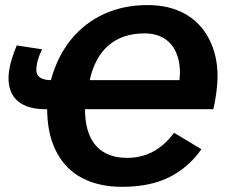

<svg xmlns="http://www.w3.org/2000/svg" viewBox="-20 -718 899 748"><path d="M311 -292.5 311.5 -275.9Q315.4 -190.4 357.2 -146.7Q398.9 -103 475.6 -103Q530.8 -103 576.4 -127.4Q622.1 -151.9 658.2 -200.7L764.6 -136.7Q714.8 -65.4 639.6 -27.8Q564.5 9.8 455.6 9.8Q365.2 9.8 300.3 -24.4Q237.8 -56.6 202.4 -121.6Q167 -186.5 164.1 -276.4L163.6 -292.5H156.7Q87.9 -292.5 50.5 -323.2Q13.2 -354 13.2 -413.6Q13.2 -464.8 45.4 -541L144 -525.9Q121.6 -481 121.6 -443.4Q122.6 -412.6 163.1 -406.7L178.2 -405.8Q203.6 -498.5 256.6 -563.7Q309.6 -628.9 385.5 -663.6Q461.4 -698.2 555.2 -698.2Q639.6 -698.2 700.7 -664.1Q761.7 -629.9 794.7 -565.9Q827.6 -502 827.6 -419.9Q827.6 -395 823 -358.6Q818.4 -322.3 811 -292.5ZM543.5 -587.9Q457.5 -587.9 403.3 -541.5Q349.1 -495.1 329.6 -405.8H679.2L681.2 -434.1Q680.2 -508.3 644 -548.1Q607.9 -587.9 543.5 -587.9Z"/></svg>

Font: Arimo
Style: Italic
Weight: 400
Italic angle: -12°
Designer: Steve Matteson
Foundry: Monotype Imaging Inc.
Version: Version 1.33